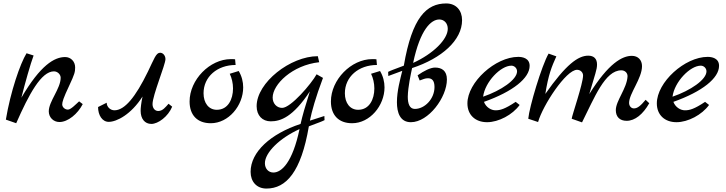

<svg xmlns="http://www.w3.org/2000/svg" viewBox="-20 -709 4212 1114"><path d="M439 -121C419 -103 391 -73 374 -73C356 -73 341 -88 341 -103C341 -117 347 -139 382 -213C413 -279 416 -292 416 -318C416 -352 391 -378 358 -378C296 -378 215 -332 104 -142C124 -222 158 -343 175 -387L134 -400C97 -340 41 -177 14 -15L74 6C148 -162 219 -295 293 -295C314 -295 332 -277 332 -258C332 -195 263 -121 263 -63C263 -28 290 -1 325 -1C374 -1 431 -48 460 -105Z M549 -88C549 -41 573 -2 611 -2C657 -2 741 -45 807 -149C799 -111 796 -83 796 -66C796 -20 820 10 858 10C897 10 955 -32 979 -90L958 -107C940 -87 924 -65 898 -65C879 -65 865 -81 865 -105C865 -156 940 -334 940 -366C940 -386 926 -403 909 -403C885 -403 874 -367 838 -293C766 -145 703 -69 644 -69C620 -69 599 -89 599 -113Z M1365 -297 1313 -281C1325 -256 1332 -226 1332 -196C1332 -133 1303 -72 1238 -72C1191 -72 1161 -111 1161 -168C1161 -264 1241 -332 1347 -332L1344 -365C1337 -366 1328 -366 1320 -366C1197 -366 1080 -246 1080 -120C1080 -41 1125 6 1203 6C1306 6 1391 -96 1391 -202C1391 -234 1383 -267 1365 -297Z M1862 -36 1778 -9C1789 -63 1811 -143 1854 -257L1817 -278C1786 -222 1667 -83 1617 -83C1586 -83 1562 -108 1562 -143C1562 -219 1676 -331 1832 -348L1824 -383C1665 -383 1469 -230 1469 -93C1469 -39 1502 -5 1551 -5C1608 -5 1680 -30 1778 -179C1748 -84 1736 -42 1724 10C1551 67 1434 172 1434 288C1434 345 1469 385 1526 385C1640 385 1727 289 1772 24C1833 1 1850 -5 1863 -12ZM1718 40C1677 234 1614 292 1566 292C1538 292 1517 270 1517 238C1517 177 1601 93 1718 40Z M2185 -297 2133 -281C2145 -256 2152 -226 2152 -196C2152 -133 2123 -72 2058 -72C2011 -72 1981 -111 1981 -168C1981 -264 2061 -332 2167 -332L2164 -365C2157 -366 2148 -366 2140 -366C2017 -366 1900 -246 1900 -120C1900 -41 1945 6 2023 6C2126 6 2211 -96 2211 -202C2211 -234 2203 -267 2185 -297Z M2371 -314C2544 -371 2661 -476 2661 -592C2661 -649 2626 -689 2569 -689C2455 -689 2371 -609 2323 -328C2262 -305 2245 -299 2232 -292L2233 -268L2314 -298C2302 -249 2283 -181 2283 -116C2283 -56 2301 0 2364 0C2466 0 2573 -144 2573 -248C2573 -299 2543 -317 2504 -317C2478 -317 2440 -298 2403 -272L2415 -242C2435 -249 2446 -255 2463 -255C2485 -255 2501 -243 2501 -204C2501 -135 2444 -77 2387 -77C2356 -77 2346 -108 2346 -148C2347 -205 2364 -281 2371 -314ZM2377 -344C2418 -538 2481 -596 2529 -596C2557 -596 2578 -574 2578 -542C2578 -481 2494 -397 2377 -344Z M2972 -118C2909 -76 2882 -69 2855 -69C2830 -69 2800 -86 2788 -118C2957 -178 3053 -256 3053 -327C3053 -372 3011 -379 2987 -379C2854 -379 2692 -232 2692 -109C2692 -43 2737 0 2806 0C2873 0 2954 -43 2995 -100ZM2783 -148C2794 -234 2885 -328 2947 -328C2965 -328 2980 -313 2980 -295C2980 -247 2888 -184 2783 -148Z M3726 -130C3696 -94 3678 -80 3658 -80C3642 -80 3630 -94 3630 -112C3630 -166 3705 -254 3705 -325C3705 -361 3682 -385 3646 -385C3591 -385 3511 -343 3399 -163C3433 -281 3444 -304 3444 -335C3444 -368 3426 -386 3393 -386C3334 -386 3264 -335 3144 -164C3162 -277 3181 -322 3208 -382L3163 -398C3123 -329 3051 -88 3045 -20L3102 -1C3129 -97 3264 -304 3328 -304C3348 -304 3363 -289 3363 -271C3363 -224 3298 -37 3297 -20L3357 1C3429 -142 3490 -301 3585 -301C3606 -301 3622 -286 3621 -265C3617 -196 3553 -124 3553 -70C3553 -31 3576 -8 3616 -8C3664 -8 3711 -46 3747 -110Z M4071 -118C4008 -76 3981 -69 3954 -69C3929 -69 3899 -86 3887 -118C4056 -178 4152 -256 4152 -327C4152 -372 4110 -379 4086 -379C3953 -379 3791 -232 3791 -109C3791 -43 3836 0 3905 0C3972 0 4053 -43 4094 -100ZM3882 -148C3893 -234 3984 -328 4046 -328C4064 -328 4079 -313 4079 -295C4079 -247 3987 -184 3882 -148Z"/></svg>

Font: Marck Script
Style: Regular
Weight: 400
Designer: Denis Masharov, Marck Fogel
Foundry: Denis Masharov
Version: Version 1.002